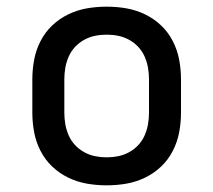

<svg xmlns="http://www.w3.org/2000/svg" viewBox="-20 -548 640 576"><path d="M300 8Q270 8 241 3Q212 -2 185 -15Q158 -28 136.5 -48.5Q115 -69 101.5 -95.5Q88 -122 82.5 -151Q77 -180 77 -210V-310Q77 -340 82.5 -369Q88 -398 101.5 -424.5Q115 -451 136.5 -471.5Q158 -492 185 -505Q212 -518 241 -523Q270 -528 300 -528Q330 -528 359 -523Q388 -518 415 -505Q442 -492 463.5 -471.5Q485 -451 498.5 -424.5Q512 -398 517.5 -369Q523 -340 523 -310V-210Q523 -180 517.5 -151Q512 -122 498.5 -95.5Q485 -69 463.5 -48.5Q442 -28 415 -15Q388 -2 359 3Q330 8 300 8ZM300 -76Q318 -76 335 -79.5Q352 -83 367.5 -91.5Q383 -100 395 -113Q407 -126 414 -142Q421 -158 424 -175Q427 -192 427 -210V-310Q427 -328 424 -345Q421 -362 414 -378Q407 -394 395 -407Q383 -420 367.5 -428.5Q352 -437 335 -440.5Q318 -444 300 -444Q282 -444 265 -440.5Q248 -437 232.5 -428.5Q217 -420 205 -407Q193 -394 186 -378Q179 -362 176 -345Q173 -328 173 -310V-210Q173 -192 176 -175Q179 -158 186 -142Q193 -126 205 -113Q217 -100 232.5 -91.5Q248 -83 265 -79.5Q282 -76 300 -76Z"/></svg>

Font: Iosevka Fixed Medium Extended
Style: Regular
Weight: 500
Width: 7
Monospace: yes
Designer: Belleve Invis
Foundry: Belleve Invis
Version: Version 24.1.1; ttfautohint (v1.8.4)